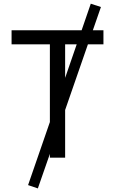

<svg xmlns="http://www.w3.org/2000/svg" viewBox="-20 -858 626 1045"><path d="M186 167.5 132.8 149.4 251.5 -193.8V-616.7H43V-693.4H424.3L474.1 -837.9L529.3 -819.8L485.4 -693.4H543V-616.7H458.5L334.5 -259.3V0H251.5V-20.5ZM334.5 -434.1 397.5 -616.7H334.5Z"/></svg>

Font: Cascadia Code NF SemiLight
Style: Regular
Weight: 350
Monospace: yes
Designer: Aaron Bell
Foundry: Saja Typeworks
Version: Version 2404.023; ttfautohint (v1.8.4)